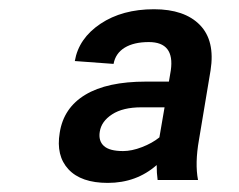

<svg xmlns="http://www.w3.org/2000/svg" viewBox="-20 -742 527 424"><path d="M326 -377.5Q281.2 -338.1 218 -338.1Q159.1 -338.1 131.2 -368.1Q103.3 -398.1 111.9 -448.9Q120.4 -503.9 168.5 -532.8Q216.6 -561.8 302.2 -561.8H353L357.2 -586.6Q366.1 -649.1 308.6 -649.1Q275.6 -649.1 255.3 -636.7Q235.1 -624.3 230.8 -600.9L145.2 -607.2Q153.8 -657.3 201.9 -689.5Q250 -721.6 320 -721.6Q387.4 -721.6 421.3 -687Q455.3 -652.3 445 -586.6L419.4 -433.2Q410.2 -381.4 417.3 -344.5H328.1Q326 -359.4 326 -377.5ZM343.4 -505H292.3Q251.4 -505 227.6 -489.5Q203.8 -474.1 200.3 -451Q197.1 -430.8 209.5 -419.6Q221.9 -408.4 251.8 -408.4Q271 -408.4 293.5 -417.1Q316.1 -425.8 332 -438.6Z"/></svg>

Font: Karasuma Gothic
Style: Bold Italic
Weight: 700
Italic angle: 9.39998°
Designer: Rasmus Andersson / Ryoko Nishizuka
Foundry: Genbu
Version: Version 1.00